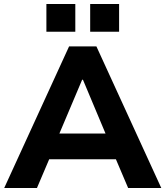

<svg xmlns="http://www.w3.org/2000/svg" viewBox="-20 -936 823 956"><path d="M1 0 324 -705H460L783 0H618L535 -195L600 -143H182L247 -195L164 0ZM389 -539 260 -234 234 -271H548L521 -234L393 -539ZM429 -778V-916H573V-778ZM211 -778V-916H355V-778Z"/></svg>

Font: Nunito Sans 9pt ExtraBold
Style: Regular
Weight: 800
Version: Version 3.101;gftools[0.9.27]